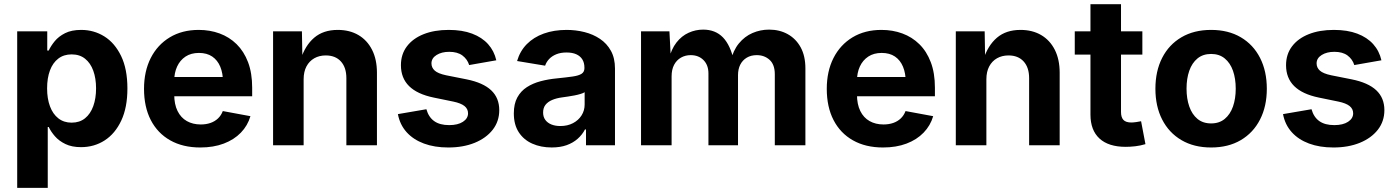

<svg xmlns="http://www.w3.org/2000/svg" viewBox="-20 -696 6690 920"><path d="M62.4 204.1V-545.9H206.4V-454H213.5Q223.6 -475.8 242.3 -498.7Q261 -521.5 291.9 -537.1Q322.7 -552.7 369.1 -552.7Q429.8 -552.7 480 -521.5Q530.1 -490.2 560.3 -427.7Q590.5 -365.3 590.5 -272Q590.5 -181.1 561.2 -118.5Q531.9 -55.8 481.6 -23.3Q431.4 9.1 368.3 9.1Q323.9 9.1 293.1 -6Q262.3 -21 243.1 -43.2Q223.9 -65.4 213.5 -87.4H208.8V204.1ZM323.2 -108.3Q361.5 -108.3 387.5 -129.3Q413.5 -150.3 426.9 -187.4Q440.3 -224.6 440.3 -272.5Q440.3 -320.4 427 -357.1Q413.7 -393.8 387.7 -414.6Q361.8 -435.4 323.2 -435.4Q285.5 -435.4 259.3 -415.2Q233 -395.1 219.4 -358.7Q205.7 -322.2 205.7 -272.5Q205.7 -223.3 219.5 -186.4Q233.2 -149.5 259.6 -128.9Q286 -108.3 323.2 -108.3Z M939.6 10.7Q856.1 10.7 795.5 -23.6Q735 -57.8 702.5 -120.8Q670.1 -183.8 670.1 -270.1Q670.1 -354.4 702.3 -418Q734.6 -481.5 793.6 -517.1Q852.5 -552.7 932.3 -552.7Q985.8 -552.7 1032.2 -535.7Q1078.7 -518.7 1113.8 -484.3Q1148.8 -449.9 1168.6 -398Q1188.3 -346 1188.3 -275.8V-234.7H730.2V-326.9H1116.9L1048.5 -302.2Q1048.5 -344.8 1035.5 -376.3Q1022.4 -407.7 996.9 -425.1Q971.3 -442.4 933.3 -442.4Q895.4 -442.4 868.9 -424.9Q842.5 -407.3 828.7 -377.2Q814.8 -347.1 814.8 -308.7V-243.8Q814.8 -196.4 830.7 -164.2Q846.6 -132 875.3 -115.8Q904 -99.6 942 -99.6Q967.6 -99.6 988.6 -106.9Q1009.5 -114.2 1024.6 -128.5Q1039.7 -142.9 1047.6 -163.8L1180 -139.3Q1166.8 -94.1 1134.2 -60.4Q1101.5 -26.6 1052.3 -8Q1003.2 10.7 939.6 10.7Z M1434.9 -316.1V0H1288.5V-545.9H1426.7L1429.1 -409.6H1420.3Q1441.7 -477.9 1485.5 -515.3Q1529.3 -552.7 1598.4 -552.7Q1655.2 -552.7 1697.3 -528.1Q1739.5 -503.4 1762.8 -457.3Q1786.2 -411.3 1786.2 -347.2V0H1639.7V-321.7Q1639.7 -372.5 1613.5 -401.5Q1587.3 -430.4 1540.9 -430.4Q1510 -430.4 1486.1 -416.9Q1462.1 -403.3 1448.5 -377.9Q1434.9 -352.4 1434.9 -316.1Z M2127.9 10.7Q2062 10.7 2011.2 -8.2Q1960.4 -27.1 1928.2 -62.8Q1896.1 -98.6 1886.6 -149.2L2023.1 -172.6Q2033.8 -134.6 2060.6 -115.6Q2087.4 -96.5 2132.2 -96.5Q2174.1 -96.5 2198.4 -112.5Q2222.7 -128.5 2222.7 -153Q2222.7 -174.4 2205.4 -188.1Q2188.2 -201.7 2152.1 -209.2L2058.1 -228.5Q1979.2 -244.8 1940.1 -283.5Q1901.1 -322.2 1901.1 -383.5Q1901.1 -435.9 1929.7 -473.8Q1958.3 -511.7 2009.8 -532.2Q2061.2 -552.7 2130.1 -552.7Q2195 -552.7 2242.3 -534.8Q2289.7 -516.9 2318.8 -484.4Q2348 -451.8 2358.1 -407.1L2228.1 -384.3Q2219.5 -412.2 2195.9 -430Q2172.3 -447.7 2132.5 -447.7Q2096.3 -447.7 2071.9 -432.5Q2047.4 -417.3 2047.4 -392.3Q2047.4 -371.8 2063.2 -357.6Q2079 -343.4 2117.6 -335.3L2215.7 -315.8Q2294.9 -299.8 2333.6 -263.3Q2372.3 -226.8 2372.3 -168.3Q2372.3 -114.7 2341 -74.4Q2309.6 -34.2 2254.6 -11.7Q2199.6 10.7 2127.9 10.7Z M2623.6 10.6Q2571.6 10.6 2530.4 -7.8Q2489.3 -26.1 2465.7 -62.4Q2442.1 -98.7 2442.1 -152.6Q2442.1 -198.5 2458.8 -229.1Q2475.5 -259.7 2504.5 -278.4Q2533.6 -297.1 2570.5 -306.8Q2607.4 -316.6 2647.9 -320.4Q2695.1 -325.2 2724.2 -329.4Q2753.2 -333.6 2766.8 -342.5Q2780.4 -351.5 2780.4 -369.2V-371.6Q2780.4 -394.9 2770.5 -411.1Q2760.5 -427.3 2741.5 -435.9Q2722.4 -444.5 2694.6 -444.5Q2666.6 -444.5 2645.6 -436Q2624.7 -427.4 2611.3 -413.2Q2597.9 -399 2592 -381.3L2457.7 -403.6Q2471.6 -451.3 2504.3 -484.5Q2537.1 -517.7 2585.7 -535.2Q2634.4 -552.7 2695.1 -552.7Q2739 -552.7 2780.5 -542.3Q2822 -531.9 2855 -509.7Q2888 -487.6 2907.4 -452.4Q2926.8 -417.2 2926.8 -367.5V0H2787.9V-75.8H2783.1Q2769.9 -50.4 2747.9 -31Q2726 -11.5 2695.1 -0.4Q2664.2 10.6 2623.6 10.6ZM2664.9 -92.1Q2699.5 -92.1 2725.6 -105.9Q2751.8 -119.6 2766.6 -143Q2781.4 -166.4 2781.4 -195.2V-254.2Q2774.8 -249.7 2761.7 -245.8Q2748.6 -241.8 2732.6 -238.7Q2716.5 -235.6 2700.8 -233.3Q2685.2 -231 2673 -229.3Q2646 -225.7 2625.5 -216.9Q2605.1 -208.2 2593.7 -193.6Q2582.4 -179 2582.4 -156.9Q2582.4 -135.7 2593.1 -121.3Q2603.8 -106.9 2622.3 -99.5Q2640.9 -92.1 2664.9 -92.1Z M3051.6 0V-545.9H3187.7L3194.8 -410.1H3184.3Q3196.6 -460.6 3221.4 -492.3Q3246.2 -524 3279.5 -539Q3312.7 -554.1 3349.2 -554.1Q3408 -554.1 3444.2 -516.7Q3480.4 -479.3 3497.5 -401.2H3480.5Q3492.6 -453.8 3520.3 -487.7Q3548.1 -521.6 3585.7 -537.8Q3623.4 -554.1 3665.3 -554.1Q3715.3 -554.1 3754.6 -532.3Q3793.9 -510.4 3816.6 -469.1Q3839.2 -427.7 3839.2 -368.2V0H3692.6V-340.1Q3692.6 -386.6 3667.7 -409.2Q3642.8 -431.8 3606.2 -431.8Q3578.5 -431.8 3558.3 -419.7Q3538 -407.6 3527.1 -386.2Q3516.3 -364.7 3516.3 -335.9V0H3374.6V-344.2Q3374.6 -384.3 3350.9 -408.1Q3327.2 -431.8 3289.6 -431.8Q3263.9 -431.8 3243.1 -420Q3222.2 -408.1 3210.1 -385.5Q3198.1 -362.9 3198.1 -330V0Z M4211.1 10.7Q4127.5 10.7 4067 -23.6Q4006.5 -57.8 3974 -120.8Q3941.6 -183.8 3941.6 -270.1Q3941.6 -354.4 3973.8 -418Q4006.1 -481.5 4065 -517.1Q4124 -552.7 4203.8 -552.7Q4257.3 -552.7 4303.7 -535.7Q4350.2 -518.7 4385.2 -484.3Q4420.3 -449.9 4440 -398Q4459.8 -346 4459.8 -275.8V-234.7H4001.7V-326.9H4388.4L4320 -302.2Q4320 -344.8 4306.9 -376.3Q4293.9 -407.7 4268.4 -425.1Q4242.8 -442.4 4204.8 -442.4Q4166.9 -442.4 4140.4 -424.9Q4113.9 -407.3 4100.1 -377.2Q4086.3 -347.1 4086.3 -308.7V-243.8Q4086.3 -196.4 4102.2 -164.2Q4118 -132 4146.8 -115.8Q4175.5 -99.6 4213.5 -99.6Q4239.1 -99.6 4260.1 -106.9Q4281 -114.2 4296.1 -128.5Q4311.2 -142.9 4319.1 -163.8L4451.5 -139.3Q4438.3 -94.1 4405.6 -60.4Q4373 -26.6 4323.8 -8Q4274.7 10.7 4211.1 10.7Z M4706.4 -316.1V0H4559.9V-545.9H4698.2L4700.5 -409.6H4691.8Q4713.2 -477.9 4757 -515.3Q4800.8 -552.7 4869.9 -552.7Q4926.7 -552.7 4968.8 -528.1Q5011 -503.4 5034.3 -457.3Q5057.6 -411.3 5057.6 -347.2V0H4911.2V-321.7Q4911.2 -372.5 4885 -401.5Q4858.7 -430.4 4812.4 -430.4Q4781.5 -430.4 4757.5 -416.9Q4733.5 -403.3 4720 -377.9Q4706.4 -352.4 4706.4 -316.1Z M5453.8 -545.9V-434.3H5129.9V-545.9ZM5205.1 -675.8H5351.5V-159.8Q5351.5 -133.7 5363.1 -121.4Q5374.7 -109 5401.2 -109Q5409.7 -109 5424.8 -111.1Q5439.8 -113.2 5447.7 -115.1L5468.6 -5.3Q5444.2 2 5420.1 4.8Q5396 7.6 5373.9 7.6Q5291.8 7.6 5248.4 -32.2Q5205.1 -72.1 5205.1 -146.9Z M5783.3 10.7Q5701.1 10.7 5641.1 -24.6Q5581.1 -59.9 5548.7 -123.3Q5516.3 -186.6 5516.3 -270.6Q5516.3 -355.2 5548.7 -418.7Q5581.1 -482.2 5641.1 -517.4Q5701.1 -552.7 5783.3 -552.7Q5865.6 -552.7 5925.5 -517.4Q5985.3 -482.2 6017.7 -418.7Q6050.2 -355.2 6050.2 -270.6Q6050.2 -186.6 6017.7 -123.3Q5985.3 -59.9 5925.5 -24.6Q5865.6 10.7 5783.3 10.7ZM5783.3 -104.6Q5822.4 -104.6 5848.6 -126.3Q5874.9 -148.1 5888.1 -185.8Q5901.2 -223.5 5901.2 -271.1Q5901.2 -319.2 5888.1 -356.8Q5874.9 -394.3 5848.6 -415.9Q5822.4 -437.5 5783.3 -437.5Q5744.1 -437.5 5717.9 -415.9Q5691.7 -394.3 5678.6 -356.9Q5665.5 -319.5 5665.5 -271.1Q5665.5 -223.5 5678.6 -185.8Q5691.7 -148.1 5717.9 -126.3Q5744.1 -104.6 5783.3 -104.6Z M6369.2 10.7Q6303.2 10.7 6252.4 -8.2Q6201.6 -27.1 6169.5 -62.8Q6137.3 -98.6 6127.8 -149.2L6264.3 -172.6Q6275 -134.6 6301.8 -115.6Q6328.6 -96.5 6373.4 -96.5Q6415.3 -96.5 6439.6 -112.5Q6463.9 -128.5 6463.9 -153Q6463.9 -174.4 6446.6 -188.1Q6429.4 -201.7 6393.3 -209.2L6299.3 -228.5Q6220.4 -244.8 6181.3 -283.5Q6142.3 -322.2 6142.3 -383.5Q6142.3 -435.9 6170.9 -473.8Q6199.5 -511.7 6251 -532.2Q6302.4 -552.7 6371.3 -552.7Q6436.2 -552.7 6483.6 -534.8Q6530.9 -516.9 6560 -484.4Q6589.2 -451.8 6599.3 -407.1L6469.3 -384.3Q6460.7 -412.2 6437.1 -430Q6413.5 -447.7 6373.7 -447.7Q6337.5 -447.7 6313.1 -432.5Q6288.7 -417.3 6288.7 -392.3Q6288.7 -371.8 6304.4 -357.6Q6320.2 -343.4 6358.8 -335.3L6456.9 -315.8Q6536.1 -299.8 6574.8 -263.3Q6613.5 -226.8 6613.5 -168.3Q6613.5 -114.7 6582.2 -74.4Q6550.8 -34.2 6495.8 -11.7Q6440.8 10.7 6369.2 10.7Z"/></svg>

Font: Inter Variable LoSnoCo
Style: Regular
Weight: 400
Designer: Rasmus Andersson
Foundry: rsms
Version: Version 4.000;git-a52131595; featfreeze: case,dlig,ss01,ss02